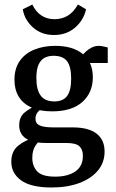

<svg xmlns="http://www.w3.org/2000/svg" viewBox="-20 -631 512 850"><path d="M443 40Q443 89 413 124.5Q383 160 330.5 179.5Q278 199 208 199Q117 199 73.5 167.5Q30 136 30 85Q30 39 60.5 14Q91 -11 137 -23L166 -18Q149 -5 136 15.5Q123 36 123 68Q123 104 144.5 127.5Q166 151 224 151Q280 151 313.5 128Q347 105 347 59Q347 31 331.5 16.5Q316 2 273 2H186Q124 2 94.5 -18Q65 -38 65 -76Q65 -113 89 -133Q113 -153 145 -164L170 -152Q154 -144 145.5 -132.5Q137 -121 137 -105Q137 -84 156 -75.5Q175 -67 218 -67H302Q372 -67 407.5 -39.5Q443 -12 443 40ZM391 -289Q391 -221 344.5 -179.5Q298 -138 211 -138Q156 -138 119 -155Q82 -172 63 -203Q44 -234 44 -278Q44 -327 67 -360.5Q90 -394 131 -411Q172 -428 225 -428Q302 -428 346.5 -392Q391 -356 391 -289ZM141 -285Q141 -234 160 -208Q179 -182 221 -182Q259 -182 277 -206Q295 -230 295 -283Q295 -337 276.5 -360.5Q258 -384 217 -384Q195 -384 178 -375.5Q161 -367 151 -345.5Q141 -324 141 -285ZM356 -352 332 -371Q351 -397 372.5 -412.5Q394 -428 417 -428Q426 -428 437 -425.5Q448 -423 457 -421V-352ZM219 -476Q163 -476 125.5 -510Q88 -544 81 -590L123 -611Q139 -578 164 -562Q189 -546 221 -546Q253 -546 279 -561Q305 -576 325 -611L361 -590Q350 -541 312 -508.5Q274 -476 219 -476Z"/></svg>

Font: Rasa Medium
Style: Regular
Weight: 500
Designer: Anna Giedrys (Yrsa+Rasa design), David Brezina (Yrsa art-direction, Rasa art-direction, design)
Foundry: Rosetta Type Foundry
Version: Version 2.004